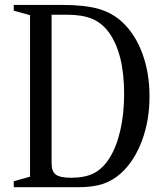

<svg xmlns="http://www.w3.org/2000/svg" viewBox="-20 -782 688 802"><path d="M37.5 0V-25L105.5 -44V-718.5L37.5 -737.5V-761.5H237Q333 -761.5 390.8 -745.2Q448.5 -729 491 -689.5Q545 -639 574.8 -558.2Q604.5 -477.5 604.5 -379.5Q604.5 -278.5 572.8 -193.8Q541 -109 485.5 -58.5Q450.5 -27 408.8 -13.5Q367 0 307 0ZM277.5 -39.5Q334 -39.5 370.8 -57.8Q407.5 -76 435 -118Q466 -166 482.2 -235.8Q498.5 -305.5 498.5 -390Q498.5 -560 433.5 -648.5Q404.5 -687 364 -703.8Q323.5 -720.5 259 -720.5H195.5V-99Q195.5 -65.5 213.5 -52.5Q231.5 -39.5 277.5 -39.5Z"/></svg>

Font: Libre Caslon Condensed
Style: Regular
Weight: 400
Designer: Pablo Impallari, Rodrigo Fuenzalida, Katja Schimmel, Ertekin Erdin
Foundry: Pablo Impallari, Rodrigo Fuenzalida
Version: Version 2.000; ttfautohint (v1.8.4.7-5d5b);gftools[0.9.33]